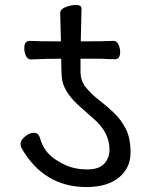

<svg xmlns="http://www.w3.org/2000/svg" viewBox="-20 -739 610 775"><path d="M329 16Q156 16 66 -143Q63 -147 63 -160Q63 -173 81 -188Q99 -203 116 -203Q134 -203 140 -186Q152 -143 177 -117.5Q202 -92 242.5 -73.5Q283 -55 332 -55Q379 -55 400.5 -78Q422 -101 422 -135Q422 -203 362 -256L308 -304Q241 -361 231 -416Q227 -441 227 -502Q159 -502 105 -499Q91 -499 84.5 -514Q78 -529 78 -544Q78 -574 100 -574Q130 -572 226 -572L223 -686Q223 -702 245 -710.5Q267 -719 286 -719Q309 -719 309 -704Q306 -598 306 -572Q400 -572 438 -574Q451 -574 458 -559.5Q465 -545 465 -530Q465 -500 444 -500Q422 -500 388 -502H305V-449Q305 -412 328 -384.5Q351 -357 380.5 -334.5Q410 -312 439 -284.5Q468 -257 487.5 -219.5Q507 -182 507 -123Q507 -61 460 -22.5Q413 16 329 16Z"/></svg>

Font: LXGW WenKai Lite
Style: Bold
Weight: 700
Designer: LXGW / Fontworks Inc.
Foundry: LXGW / Fontworks Inc.
Version: Version 1.330;April 28, 2024